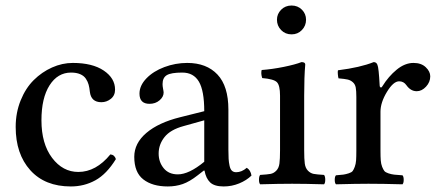

<svg xmlns="http://www.w3.org/2000/svg" viewBox="-20 -669 1598 699"><path d="M401.9 -89.8Q368.2 -35.2 327.4 -12.7Q286.6 9.8 237.8 9.8Q143.6 9.8 90.3 -49.3Q37.1 -108.4 37.1 -207Q37.1 -258.8 55.2 -303.5Q73.2 -348.1 102.8 -377.4Q132.3 -406.7 169.4 -423.3Q206.5 -439.9 245.1 -439.9Q316.4 -439.9 357.7 -412.1Q398.9 -384.3 398.9 -342.8Q398.9 -321.3 383.5 -309.1Q368.2 -296.9 349.1 -296.9Q311.5 -296.9 307.1 -335Q305.7 -349.6 302.7 -360.6Q299.8 -371.6 292.7 -382.3Q285.6 -393.1 272 -398.9Q258.3 -404.8 238.8 -404.8Q189.9 -404.8 160.4 -358.4Q130.9 -312 130.9 -231Q130.9 -145.5 169.7 -94.2Q208.5 -43 265.1 -43Q329.6 -43 381.8 -106.9Q397 -105.5 401.9 -89.8Z M723.6 -80.1V-231L648.4 -210Q600.1 -196.8 578.9 -169.9Q557.6 -143.1 557.6 -109.9Q557.6 -79.1 575.9 -56.6Q594.2 -34.2 627.4 -34.2Q668 -34.2 723.6 -80.1ZM724.6 -47.9H721.7L699.7 -30.8Q670.4 -7.8 645.3 1Q620.1 9.8 590.8 9.8Q534.7 9.8 501.7 -15.9Q468.8 -41.5 468.8 -98.1Q468.8 -147.5 512.9 -185.1Q557.1 -222.7 635.7 -242.2L723.6 -264.2Q723.6 -338.9 704.1 -371.8Q684.6 -404.8 643.6 -404.8Q603 -404.8 587.4 -395.5Q571.8 -386.2 571.8 -362.8Q571.8 -355.5 573.7 -345.7Q575.7 -335.9 575.7 -332Q575.7 -316.4 560.8 -303.7Q545.9 -291 524.4 -291Q487.8 -291 487.8 -328.1Q487.8 -357.4 512.9 -383.5Q538.1 -409.7 578.4 -424.8Q618.7 -439.9 661.6 -439.9Q731.9 -439.9 771.7 -397.7Q811.5 -355.5 811.5 -270V-124Q811.5 -103 812.3 -90.8Q813 -78.6 815.7 -65.9Q818.4 -53.2 824.2 -47.6Q830.1 -42 839.8 -42Q859.9 -42 878.4 -58.1Q892.6 -49.3 895.5 -29.8Q877.4 -12.2 850.6 -1.2Q823.7 9.8 794.4 9.8Q760.3 9.8 744.9 -5.1Q729.5 -20 724.6 -47.9Z M1087.4 -320.8V-122.1Q1087.4 -89.8 1089.6 -73.5Q1091.8 -57.1 1101.1 -47.6Q1110.4 -38.1 1122.1 -35.9Q1133.8 -33.7 1159.7 -32.2Q1164.1 -26.9 1164.1 -14.6Q1164.1 -2.4 1159.7 2Q1089.4 0 1043.5 0Q995.6 0 927.2 2Q922.9 -2.4 922.9 -14.9Q922.9 -27.3 927.2 -32.2Q953.1 -33.7 964.8 -35.9Q976.6 -38.1 985.8 -47.6Q995.1 -57.1 997.3 -73.5Q999.5 -89.8 999.5 -122.1V-320.8Q999.5 -358.4 988 -369.9Q976.6 -381.3 934.6 -384.8Q929.2 -401.4 932.6 -414.1Q971.2 -417 1013.2 -425.5Q1055.2 -434.1 1077.6 -442.9Q1091.3 -442.9 1091.3 -434.1Q1087.4 -389.6 1087.4 -320.8ZM988.3 -597.2Q988.3 -618.2 1003.4 -633.5Q1018.6 -648.9 1041.5 -648.9Q1064 -648.9 1079.1 -633.8Q1094.2 -618.7 1094.2 -597.2Q1094.2 -575.2 1079.1 -559.6Q1064 -543.9 1041.5 -543.9Q1018.6 -543.9 1003.4 -559.6Q988.3 -575.2 988.3 -597.2Z M1365.2 -262.2V-120.1Q1365.2 -98.6 1366.2 -85.2Q1367.2 -71.8 1371.3 -61.5Q1375.5 -51.3 1379.4 -46.4Q1383.3 -41.5 1394.5 -37.8Q1405.8 -34.2 1415.3 -33.2Q1424.8 -32.2 1445.3 -30.8Q1449.7 -26.4 1449.7 -14.4Q1449.7 -2.4 1445.3 2Q1373 0 1321.3 0Q1277.3 0 1203.1 2Q1198.7 -2.4 1198.7 -14.4Q1198.7 -26.4 1203.1 -30.8Q1221.7 -32.2 1230.5 -33.4Q1239.3 -34.7 1249.8 -38.1Q1260.3 -41.5 1263.9 -46.4Q1267.6 -51.3 1271.5 -61.5Q1275.4 -71.8 1276.4 -85.2Q1277.3 -98.6 1277.3 -120.1V-315.9Q1277.3 -338.4 1275.1 -350.3Q1272.9 -362.3 1264.6 -369.6Q1256.3 -377 1245.8 -379.4Q1235.4 -381.8 1212.4 -383.8Q1210.9 -388.7 1210 -398.4Q1209 -408.2 1210.4 -413.1Q1291.5 -423.3 1340.3 -442.9Q1350.6 -442.9 1354 -433.1Q1358.9 -423.3 1362.3 -356.9Q1362.3 -352.5 1365.5 -350.8Q1368.7 -349.1 1372.1 -355Q1394.5 -391.1 1424.3 -415.5Q1454.1 -439.9 1485.4 -439.9Q1513.7 -439.9 1530 -424.3Q1546.4 -408.7 1546.4 -391.1Q1546.4 -370.1 1531 -353.5Q1515.6 -336.9 1497.1 -336.9Q1475.1 -336.9 1459.5 -358.9Q1449.7 -373 1433.1 -373Q1412.1 -373 1388.7 -334.5Q1365.2 -295.9 1365.2 -262.2Z"/></svg>

Font: Common Serif News
Style: Regular
Weight: 450
Designer: Philipp H. Poll, Khaled Hosny
Foundry: Stefan Peev, Context Ltd.
Version: Version 1.026